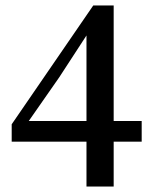

<svg xmlns="http://www.w3.org/2000/svg" viewBox="-20 -672 559 706"><path d="M298 14V-179V-199V-558H278L323 -580L198 -388L69 -203L81 -252V-227H501V-151H23V-215L323 -652H398V14Z"/></svg>

Font: Source Serif 4 18pt Medium
Style: Regular
Weight: 500
Designer: Frank Grießhammer
Foundry: Adobe Systems Incorporated
Version: Version 4.004;hotconv 1.0.116;makeotfexe 2.5.65601